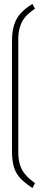

<svg xmlns="http://www.w3.org/2000/svg" viewBox="-20 -837 214 977"><path d="M158 -793 145 -817Q109 -795 86 -770Q63 -745 52 -711Q41 -677 41 -627V-69Q41 -29 47.5 0Q54 29 67.5 49.5Q81 70 100.5 86.5Q120 103 145 120L158 95Q146 86 131 73.5Q116 61 102.5 43Q89 25 81 -1Q73 -27 73 -64V-637Q73 -668 79 -691Q85 -714 95.5 -732Q106 -750 122 -764.5Q138 -779 158 -793Z"/></svg>

Font: Advent Pro ExtraLight
Style: Regular
Weight: 250
Version: Version 3.000